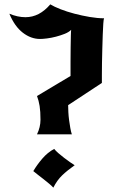

<svg xmlns="http://www.w3.org/2000/svg" viewBox="-20 -808 544 882"><path d="M304 -459Q304 -486 304 -521.5Q304 -557 304.5 -589Q305 -621 305.5 -644.5Q306 -668 307 -671Q296 -660 277 -652.5Q258 -645 237 -639.5Q216 -634 196 -631.5Q176 -629 164 -629Q122 -629 84.5 -658Q47 -687 23 -745Q61 -729 97 -729Q161 -729 211 -788Q229 -777 258.5 -765.5Q288 -754 322.5 -745Q357 -736 392.5 -730Q428 -724 458 -724Q456 -720 454.5 -699.5Q453 -679 452 -649Q451 -619 450 -584.5Q449 -550 448.5 -518.5Q448 -487 448 -462Q448 -437 448 -427L293 -325Q293 -311 294 -292.5Q295 -274 297.5 -255.5Q300 -237 303 -220Q306 -203 310 -191H150Q166 -224 166 -258Q166 -296 162 -321Q158 -346 150 -367ZM133 -22Q150 -51 174.5 -79.5Q199 -108 229 -124Q235 -116 247.5 -105Q260 -94 274.5 -83Q289 -72 302.5 -62.5Q316 -53 323 -49Q289 -25 265.5 -2.5Q242 20 225 54Q219 47 206.5 36.5Q194 26 180 15Q166 4 153 -6Q140 -16 133 -22Z"/></svg>

Font: New Rocker
Style: Regular
Weight: 400
Designer: Pablo Impallari, Brenda Gallo, Rodrigo Fuenzalida
Foundry: Pablo Impallari, Brenda Gallo, Rodrigo Fuenzalida
Version: Version 1.000; ttfautohint (v0.93) -l 8 -r 50 -G 200 -x 14 -